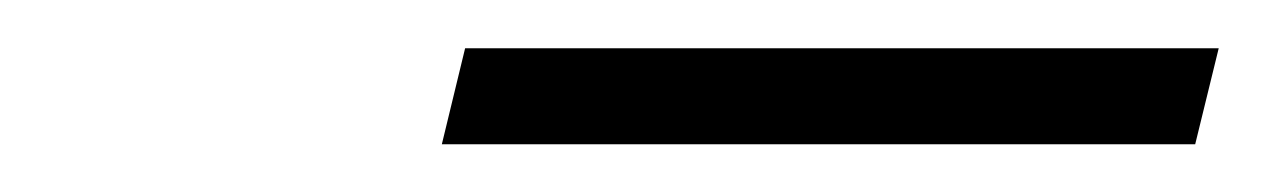

<svg xmlns="http://www.w3.org/2000/svg" viewBox="-20 -606 528 80"><path d="M478 -545.9H164.1L173.8 -585.9H487.8Z"/></svg>

Font: Flanker Steampunk
Style: Italic
Weight: 400
Italic angle: -12°
Designer: Alexey Kryukov, Leonardo Di Lena
Foundry: Alexey Kryukov, Leonardo Di Lena
Version: 1.210